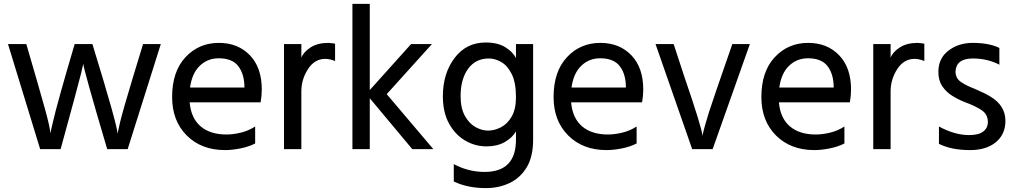

<svg xmlns="http://www.w3.org/2000/svg" viewBox="-20 -760 5208 985"><path d="M635 5H530Q407 -410 407 -435Q407 -436 408 -436L395 -380Q379 -315 291 5H186L21 -534H115Q181 -308 209.5 -205.5Q238 -103 238 -76L252 -136Q271 -222 363 -534H454Q583 -115 583 -74L582 -70L596 -133Q611 -195 660 -357L714 -534H805Z M1234 -311Q1234 -379 1203 -420Q1172 -461 1102 -461Q1045 -461 1005 -422.5Q965 -384 955 -311ZM1135 10Q1013 10 938 -65Q863 -140 863 -262Q863 -393 931.5 -466.5Q1000 -540 1103 -540Q1201 -540 1262 -476.5Q1323 -413 1323 -301Q1323 -269 1317 -235H953Q960 -154 1009 -112Q1058 -70 1142 -70Q1176 -70 1215.5 -79.5Q1255 -89 1289 -111V-24Q1256 -7 1213 1.5Q1170 10 1135 10Z M1526 5H1437V-534H1526V-464Q1537 -493 1573 -516.5Q1609 -540 1665 -540L1685 -538L1699 -536V-447Q1671 -458 1649 -458Q1594 -458 1560 -405.5Q1526 -353 1526 -291Z M2203 5H2095L1877 -256V5H1788V-740H1877V-298L2089 -534H2196L1964 -277Z M2484 -90Q2516 -90 2549 -106.5Q2582 -123 2604.5 -161Q2627 -199 2627 -262Q2627 -336 2605.5 -379.5Q2584 -423 2552 -441.5Q2520 -460 2488 -460Q2420 -460 2381.5 -407Q2343 -354 2343 -268Q2343 -205 2365 -165.5Q2387 -126 2419.5 -108Q2452 -90 2484 -90ZM2473 205Q2378 205 2308 171V82Q2383 122 2466 122Q2627 122 2627 -43V-86Q2609 -54 2570 -31.5Q2531 -9 2476 -9Q2418 -9 2367 -38.5Q2316 -68 2284 -125.5Q2252 -183 2252 -266Q2252 -383 2312 -462.5Q2372 -542 2472 -542Q2533 -542 2572 -518Q2611 -494 2627 -462V-534H2715V-43Q2715 44 2682 98.5Q2649 153 2594 179Q2539 205 2473 205Z M3191 -311Q3191 -379 3160 -420Q3129 -461 3059 -461Q3002 -461 2962 -422.5Q2922 -384 2912 -311ZM3092 10Q2970 10 2895 -65Q2820 -140 2820 -262Q2820 -393 2888.5 -466.5Q2957 -540 3060 -540Q3158 -540 3219 -476.5Q3280 -413 3280 -301Q3280 -269 3274 -235H2910Q2917 -154 2966 -112Q3015 -70 3099 -70Q3133 -70 3172.5 -79.5Q3212 -89 3246 -111V-24Q3213 -7 3170 1.5Q3127 10 3092 10Z M3636 5H3531L3343 -534H3436L3489 -372Q3584 -95 3584 -62L3585 -69Q3591 -100 3617 -184Q3635 -241 3737 -534H3827Z M4257 -311Q4257 -379 4226 -420Q4195 -461 4125 -461Q4068 -461 4028 -422.5Q3988 -384 3978 -311ZM4158 10Q4036 10 3961 -65Q3886 -140 3886 -262Q3886 -393 3954.5 -466.5Q4023 -540 4126 -540Q4224 -540 4285 -476.5Q4346 -413 4346 -301Q4346 -269 4340 -235H3976Q3983 -154 4032 -112Q4081 -70 4165 -70Q4199 -70 4238.5 -79.5Q4278 -89 4312 -111V-24Q4279 -7 4236 1.5Q4193 10 4158 10Z M4549 5H4460V-534H4549V-464Q4560 -493 4596 -516.5Q4632 -540 4688 -540L4708 -538L4722 -536V-447Q4694 -458 4672 -458Q4617 -458 4583 -405.5Q4549 -353 4549 -291Z M4957 10Q4861 10 4797 -22V-111Q4878 -67 4952 -67Q5001 -67 5024.5 -85.5Q5048 -104 5048 -134Q5048 -173 5016.5 -194.5Q4985 -216 4930 -236Q4897 -249 4866 -268Q4835 -287 4814.5 -317Q4794 -347 4794 -391Q4794 -461 4846 -500.5Q4898 -540 4970 -540Q5055 -540 5107 -514V-428Q5046 -460 4971 -460Q4886 -460 4882 -394Q4882 -358 4910.5 -339Q4939 -320 4979 -305Q5033 -282 5062 -264Q5138 -218 5138 -140Q5138 -71 5089 -30.5Q5040 10 4957 10Z"/></svg>

Font: LXGW 975 Gothic SC
Style: Regular
Weight: 400
Version: Version 2.01;February 25, 2021